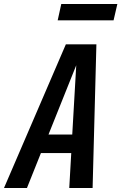

<svg xmlns="http://www.w3.org/2000/svg" viewBox="-63 -942 608 962"><path d="M-43 0 267 -720H420L401 0H284L294 -175H142L72 0ZM180 -268H299L319 -615ZM226 -840 244 -922H525L506 -840Z"/></svg>

Font: Instrument Sans Condensed SemiBold Italic
Style: Regular
Weight: 600
Width: 3
Italic angle: -13°
Designer: Rodrigo Fuenzalida
Foundry: fragTYPE
Version: Version 1.000; ttfautohint (v1.8.4.7-5d5b);gftools[0.9.28]